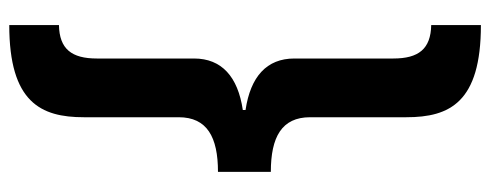

<svg xmlns="http://www.w3.org/2000/svg" viewBox="-350 -490 1084 425"><g transform="rotate(-90 192.5 -278.0)"><path d="M349 244V134C296 133 275 106 275 50V-169C275 -230 235 -266 161 -277V-283C235 -294 275 -330 275 -391V-606C275 -662 296 -689 349 -690V-800C178 -800 145 -730 145 -635V-425C145 -362 101 -338 24 -338V-221C101 -221 145 -197 145 -134V79C145 175 178 244 349 244Z"/></g></svg>

Font: Noto Sans Malayalam
Style: Bold
Weight: 700
Designer: Jelle Bosma - Monotype Design Team
Foundry: Monotype Imaging Inc.
Version: Version 2.104